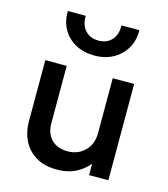

<svg xmlns="http://www.w3.org/2000/svg" viewBox="-114 -849 833 953"><g transform="rotate(15 302.0 -373.0)"><path d="M267.5 15Q201 15 157.8 -11.8Q114.5 -38.5 93 -82.5Q71.5 -126.5 71.5 -178.5V-495H181.5V-199Q181.5 -148 211.5 -117.2Q241.5 -86.5 295.5 -86.5Q347.5 -86.5 382.8 -121.2Q418 -156 418 -212.5V-495H528V0H429V-58.5Q400 -23.5 360 -4.2Q320 15 267.5 15ZM300.5 -580Q245 -580 202.8 -603Q160.5 -626 137.8 -666.5Q115 -707 116.5 -759.5H208.5Q206.5 -713.5 231.8 -685.2Q257 -657 300.5 -657Q344 -657 369 -685.2Q394 -713.5 391.5 -759.5H484Q485 -707.5 461.8 -667Q438.5 -626.5 396.8 -603.2Q355 -580 300.5 -580Z"/></g></svg>

Font: Geologica
Style: Regular
Weight: 400
Designer: Sindre Bremnes, Frode Helland
Foundry: Monokrom Skriftforlag AS
Version: Version 1.010; ttfautohint (v1.8.4.7-5d5b);gftools[0.9.28]